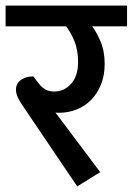

<svg xmlns="http://www.w3.org/2000/svg" viewBox="-30 -653 474 686"><path d="M328 -38 246 13 56 -268Q40 -291 33.5 -305.5Q27 -320 27 -332Q27 -355 45 -367.5Q63 -380 89 -380L109 -354Q120 -340 133 -333Q146 -326 164 -326Q199 -326 224 -353.5Q249 -381 249 -432Q249 -475 235.5 -507Q222 -539 206 -559H-10V-633H424V-559H299Q313 -542 328.5 -506.5Q344 -471 344 -425Q344 -384 331 -351.5Q318 -319 296 -296.5Q274 -274 244 -262Q214 -250 181 -250Q173 -250 168 -251Z"/></svg>

Font: Mukta Medium
Style: Regular
Weight: 500
Designer: Girish Dalvi and Yashodeep Gholap
Foundry: Ek Type
Version: Version 2.538;PS 1.002;hotconv 16.6.51;makeotf.lib2.5.65220;